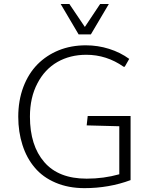

<svg xmlns="http://www.w3.org/2000/svg" viewBox="-20 -951 776 980"><path d="M289.6 -930.7 381.3 -775.4H443.8L535.6 -930.7H491.2L413.1 -813.5L334 -930.7ZM411.1 9.3Q536.1 9.3 646.5 -31.7V-358.9H427.7L422.4 -311L588.9 -306.6V-61.5Q509.3 -39.1 422.4 -39.1Q278.8 -39.1 206.1 -123.5Q132.8 -208 132.8 -355.5Q132.8 -453.1 170.9 -525.4Q208 -597.2 273.4 -634.8Q337.9 -671.4 420.4 -671.4Q523.9 -671.4 610.8 -610.4H616.7L639.6 -650.4Q594.2 -683.6 536.6 -701.7Q479.5 -719.7 418 -719.7Q342.8 -719.7 279.8 -694.3Q217.3 -668.9 170.9 -622.1Q125 -575.2 99.1 -506.8Q73.2 -437.5 73.2 -355Q73.2 -277.8 94.7 -210.9Q116.2 -143.6 157.2 -95.7Q198.2 -46.4 263.7 -18.6Q329.1 9.3 411.1 9.3Z"/></svg>

Font: My Font
Style: ExtraLight
Weight: 500
Designer: Vernon Adams
Foundry: newtypography
Version: Version 0.001